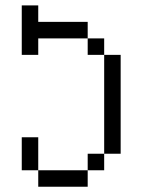

<svg xmlns="http://www.w3.org/2000/svg" viewBox="-20 -708 540 728"><path d="M125 -62.5V0H312.5V-62.5ZM125 -62.5Q125 -62.5 125 -187.5H62.5Q62.5 -187.5 62.5 -62.5ZM312.5 -62.5H375V-125H312.5ZM375 -125H437.5Q437.5 -125 437.5 -500H375Q375 -500 375 -125ZM375 -500V-562.5H312.5V-500ZM125 -562.5H312.5V-625H125V-687.5H62.5V-500H125Z"/></svg>

Font: Unifont
Style: Regular
Weight: 500
Version: Version 15.1.04